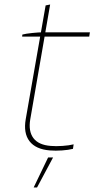

<svg xmlns="http://www.w3.org/2000/svg" viewBox="-20 -663 433 850"><path d="M94 -136 182 -639 202 -643 114 -135Q105 -82 128 -51.5Q151 -21 205 -17Q227 -15 256.5 -17Q286 -19 306 -24L303 -4Q283 1 254.5 3Q226 5 201 3Q138 -2 110.5 -38Q83 -74 94 -136ZM170 -520H378L375 -501H78L79 -510Q94 -514 123 -517Q152 -520 170 -520ZM193 34H215L144 167H129Z"/></svg>

Font: Fixel Italic Variable 20240409 Display Thin
Style: Italic
Weight: 100
Italic angle: -10°
Designer: AlfaBravo + MacPaw
Foundry: Kyrylo Tkachov, Marchela Mozhyna, Serhii Makarenko, Maria Weinstein, Zakhar Kryvoshyya
Version: Version 1.211;Glyphs 3.2 (3225)